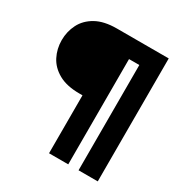

<svg xmlns="http://www.w3.org/2000/svg" viewBox="-183 -841 1034 1082"><g transform="rotate(30 334.5 -300.0)"><path d="M287 100V-277H267Q184 -277 131.5 -306.5Q79 -336 54.5 -384Q30 -432 30 -488Q30 -544 54.5 -592.5Q79 -641 131.5 -670.5Q184 -700 267 -700H604V100H479V-585H412V100Z"/></g></svg>

Font: DM Sans 20pt Black
Style: Regular
Weight: 900
Version: Version 4.004;gftools[0.9.30]